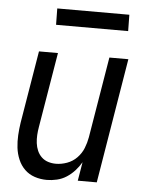

<svg xmlns="http://www.w3.org/2000/svg" viewBox="-52 -746 603 796"><g transform="rotate(5 250.0 -348.0)"><path d="M173 8Q146 8 122 0Q98 -8 80.5 -25Q63 -42 53 -65.5Q43 -89 40 -114.5Q37 -140 38.5 -166.5Q40 -193 44 -219L94 -520H173L121 -208Q118 -191 117 -174Q116 -157 118 -140.5Q120 -124 126.5 -109Q133 -94 144.5 -83Q156 -72 171.5 -67Q187 -62 204 -62Q227 -62 250.5 -70.5Q274 -79 291.5 -97Q309 -115 318 -137.5Q327 -160 331 -183L387 -520H466L380 0H301L314 -78Q303 -59 288 -42.5Q273 -26 254.5 -14Q236 -2 214.5 3Q193 8 173 8ZM455 -636H155L154 -704H454Z"/></g></svg>

Font: Iosevka Custom
Style: Italic
Weight: 400
Italic angle: -9°
Monospace: yes
Designer: Belleve Invis
Foundry: Belleve Invis
Version: Version 30.3.3; ttfautohint (v1.8.3)